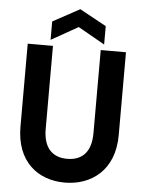

<svg xmlns="http://www.w3.org/2000/svg" viewBox="-62 -1004 804 1061"><g transform="rotate(5 339.5 -474.0)"><path d="M67 -740V-280C67 -86 188 7 337 7C485 7 612 -86 612 -280V-740H472V-279C472 -175 423 -125 339 -125C257 -125 207 -175 207 -279V-740ZM191 -772 340 -856 488 -772V-874L340 -955L191 -874Z"/></g></svg>

Font: Malmofest SemiBold
Style: Regular
Weight: 600
Designer: Jonny Pinhorn (Poppins), Kolossal
Version: Version 1.004;Glyphs 3.1.2 (3151)